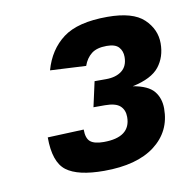

<svg xmlns="http://www.w3.org/2000/svg" viewBox="-55 -772 505 512"><g transform="rotate(-10 197.5 -516.5)"><path d="M188 -315Q117 -315 86 -338.5Q55 -362 55 -429L153 -433Q153 -409 164 -400Q175 -391 200 -391Q273 -391 273 -446Q273 -465 261 -476Q249 -487 220 -487H189L204 -555H235Q262 -555 278 -567.5Q294 -580 294 -605Q294 -621 284.5 -631.5Q275 -642 252 -642Q225 -642 210.5 -630.5Q196 -619 189 -599L92 -604Q107 -658 147 -688Q187 -718 267 -718Q336 -718 365.5 -690Q395 -662 395 -624Q395 -587 374.5 -561Q354 -535 302 -524Q343 -517 358.5 -498Q374 -479 374 -451Q374 -389 325.5 -352Q277 -315 188 -315Z"/></g></svg>

Font: Geist
Style: Bold Italic
Weight: 700
Italic angle: -12°
Designer: Basement.studio, Andrés Briganti, Mateo Zaragoza
Foundry: Basement.studio, Vercel, Andrés Briganti, Guido Ferreyra, Mateo Zaragoza
Version: Version 1.500; ttfautohint (v1.8.4.7-5d5b)